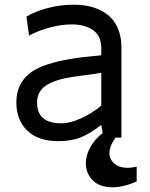

<svg xmlns="http://www.w3.org/2000/svg" viewBox="-20 -587 640 819"><path d="M525.9 128.9Q539.6 128.9 563 124V187Q505.9 211.9 460 211.9Q404.8 211.9 375.5 182.1Q346.2 152.3 346.2 109.9Q346.2 75.7 365.5 40.5Q384.8 5.4 418 -19L412.1 -54.2Q364.7 -17.6 325 -1.2Q285.2 15.1 229 15.1Q142.6 15.1 96.2 -30Q49.8 -75.2 49.8 -149.9Q49.8 -190.9 64.5 -221.7Q79.1 -252.4 106.4 -274.2Q133.8 -295.9 179.2 -311Q224.6 -326.2 280 -335.4Q335.4 -344.7 412.1 -351.1V-380.9Q412.1 -433.6 377.2 -458.3Q342.3 -482.9 286.1 -482.9Q241.2 -482.9 191.7 -469.5Q142.1 -456.1 104 -435.1L92.8 -516.1Q127.9 -538.1 182.9 -552.5Q237.8 -566.9 293 -566.9Q325.7 -566.9 354.7 -561.3Q383.8 -555.7 410.4 -542.2Q437 -528.8 456.1 -508.3Q475.1 -487.8 486.6 -456.1Q498 -424.3 498 -383.8V0H473.1Q446.8 35.6 446.8 65.9Q446.8 92.8 467.8 110.8Q488.8 128.9 525.9 128.9ZM138.2 -148.9Q138.2 -61 241.2 -61Q278.8 -61 324.7 -81.8Q370.6 -102.5 412.1 -136.2V-275.9Q288.6 -259.8 255.9 -252.9Q175.3 -234.9 151.4 -197.8Q138.2 -177.7 138.2 -148.9Z"/></svg>

Font: Stilu
Style: Regular
Weight: 400
Designer: Genilson Lima Santos
Foundry: Genilson Lima Santos
Version: Version 1.200;PS 001.200;hotconv 1.0.88;makeotf.lib2.5.64775